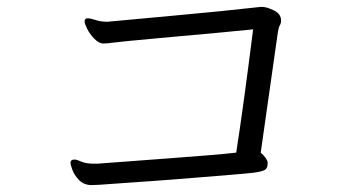

<svg xmlns="http://www.w3.org/2000/svg" viewBox="-20 -613 1040 556"><path d="M184 -141Q184 -151 196 -151Q202 -151 215.5 -145Q229 -139 252 -139H262Q339 -145 476 -155Q613 -165 664 -171Q684 -298 713 -528Q676 -524 620.5 -519Q565 -514 444.5 -503Q324 -492 307.5 -489.5Q291 -487 279 -487Q267 -487 253.5 -500.5Q240 -514 232.5 -529.5Q225 -545 225 -550Q225 -560 233.5 -560Q242 -560 257 -555Q272 -550 291 -550L302 -551Q342 -555 480.5 -567.5Q619 -580 735 -593H739Q752 -593 773 -583Q794 -573 794 -553Q794 -546 790.5 -540Q787 -534 785 -522L735 -171Q753 -155 755 -143V-139Q755 -124 744 -119.5Q733 -115 711 -112.5Q689 -110 645 -106.5Q601 -103 547 -98.5Q493 -94 438.5 -90Q384 -86 339 -83Q294 -80 269 -78L246 -77Q223 -77 209 -91.5Q195 -106 189.5 -121.5Q184 -137 184 -141Z"/></svg>

Font: LXGW Bright TC
Style: Regular
Weight: 400
Designer: Christian Thalmann (Catharsis Fonts)
Foundry: LXGW / Christian Thalmann (Catharsis Fonts) / Fontworks Inc.
Version: Version 5.501